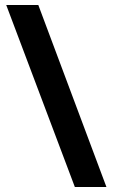

<svg xmlns="http://www.w3.org/2000/svg" viewBox="-20 -743 454 772"><path d="M134 -723 408 9H281L5 -723Z"/></svg>

Font: Noto Sans Lao ExtraCondensed ExtraBold
Style: Regular
Weight: 800
Width: 2
Designer: Monotype Design Team
Foundry: Monotype Imaging Inc.
Version: Version 2.003; ttfautohint (v1.8.4.7-5d5b)